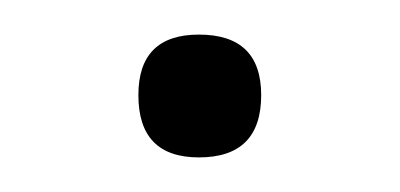

<svg xmlns="http://www.w3.org/2000/svg" viewBox="-20 -315 231 111"><path d="M95 -295Q131 -295 131 -260Q131 -224 95 -224Q60 -224 60 -260Q60 -295 95 -295Z"/></svg>

Font: Fivo Sans Thin
Style: Regular
Weight: 250
Foundry: Alexander Slobzheninov
Version: 1.0